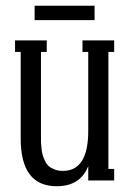

<svg xmlns="http://www.w3.org/2000/svg" viewBox="-20 -626 453 666"><path d="M100.1 -606H308.1V-556.2H100.1ZM376 -485.8V-445.8H356V-40H376V0H286.1V-49.8Q258.8 20 176.8 20Q51.8 20 51.8 -145V-445.8H32.2V-485.8H142.1V-445.8H122.1V-153.8Q122.1 -140.6 122.3 -133.1Q122.6 -125.5 124 -111.1Q125.5 -96.7 128.2 -87.6Q130.9 -78.6 136.5 -67.1Q142.1 -55.7 149.9 -49.1Q157.7 -42.5 170.2 -37.8Q182.6 -33.2 198.2 -33.2Q286.1 -33.2 286.1 -171.9V-445.8H266.1V-485.8Z"/></svg>

Font: Margherita
Style: Regular
Weight: 400
Designer: James Puckett
Foundry: Dunwich Type Founders
Version: Version 1.008;hotconv 1.0.109;makeotfexe 2.5.65596